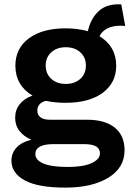

<svg xmlns="http://www.w3.org/2000/svg" viewBox="-20 -639 600 874"><path d="M547 45Q547 125 473 170Q399 215 278 215Q153 215 92.5 182Q32 149 32 92Q32 58 55 33Q78 8 123 -3Q89 -17 69 -42.5Q49 -68 49 -103Q49 -139 70 -165Q91 -191 128 -204Q90 -226 70 -260.5Q50 -295 50 -340Q50 -419 111.5 -464.5Q173 -510 279 -510Q333 -510 380 -497Q393 -556 430.5 -589.5Q468 -623 532 -619L550 -521Q543 -522 529 -522Q492 -522 467.5 -509Q443 -496 433 -474Q470 -452 489.5 -418Q509 -384 509 -340Q509 -262 447.5 -216.5Q386 -171 279 -171Q230 -171 189 -180Q150 -170 150 -135Q150 -115 165 -104.5Q180 -94 207 -94H376Q458 -94 502.5 -58Q547 -22 547 45ZM188 -341Q188 -303 213.5 -280Q239 -257 279 -257Q320 -257 345.5 -280Q371 -303 371 -341Q371 -378 345.5 -401Q320 -424 279 -424Q239 -424 213.5 -401Q188 -378 188 -341ZM435 59Q435 38 417.5 27.5Q400 17 360 17H224Q141 17 141 62Q141 90 178 105.5Q215 121 289 121Q359 121 397 103.5Q435 86 435 59Z"/></svg>

Font: Work Sans SemiBold
Style: Regular
Weight: 600
Designer: Wei Huang
Foundry: Wei Huang
Version: Version 1.500